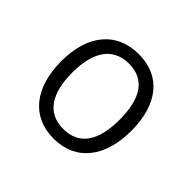

<svg xmlns="http://www.w3.org/2000/svg" viewBox="-96 -823 534 534"><g transform="rotate(45 170.5 -556.0)"><path d="M309 -557C309 -659 261 -723 173 -723C86 -723 34 -661 34 -557C34 -454 84 -389 171 -389C260 -389 309 -456 309 -557ZM78 -556C78 -641 112 -685 172 -685C237 -685 264 -636 264 -556C264 -476 236 -427 171 -427C108 -427 78 -475 78 -556Z"/></g></svg>

Font: Noto Sans Khmer SemiCondensed Light
Style: Regular
Weight: 300
Width: 4
Designer: Danh Hong and the Monotype Design Team
Foundry: Monotype Imaging Inc.
Version: Version 2.004